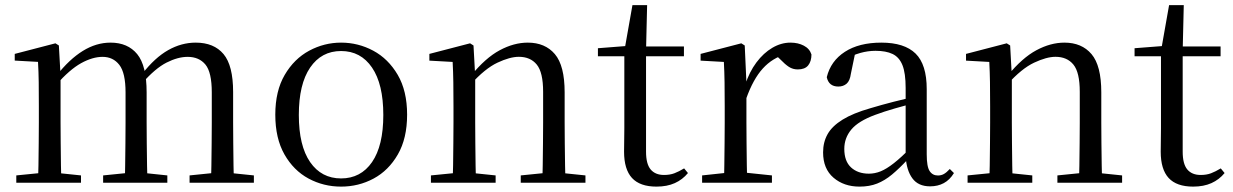

<svg xmlns="http://www.w3.org/2000/svg" viewBox="-20 -692 4669 727"><path d="M41.7 0V-27.8L150.4 -38.6H182.8L286.7 -27.8V0ZM123.9 0Q125.1 -24.4 125.6 -65.3Q126.1 -106.3 126.6 -150.7Q127.1 -195.1 127.1 -228.5V-290.4Q127.1 -341 126.6 -380.9Q126.1 -420.7 123.9 -457.7L35.8 -462.6V-487.9L189.9 -528L202.9 -519.8L209.3 -406.1V-403.1V-228.5Q209.3 -195.1 209.8 -150.7Q210.3 -106.3 210.8 -65.3Q211.3 -24.4 212.3 0ZM370.5 0V-27.8L477.6 -38.6H511L613.6 -27.8V0ZM452.2 0Q453.4 -24.4 453.9 -64.8Q454.4 -105.3 454.9 -149.7Q455.4 -194.1 455.4 -228.5V-342.2Q455.4 -416 431.8 -446.4Q408.2 -476.7 368.3 -476.7Q330.5 -476.7 287.1 -452.8Q243.8 -428.8 192.4 -370.6L183.1 -406H194.2Q242.5 -467.6 293.4 -499.1Q344.2 -530.6 398.6 -530.6Q463.7 -530.6 499.5 -487.1Q535.2 -443.5 535.2 -342.4V-228.5Q535.2 -194.1 535.7 -149.7Q536.2 -105.3 536.8 -64.8Q537.4 -24.4 538.4 0ZM697.8 0V-27.8L803.7 -38.6H836.9L941.3 -27.8V0ZM778.2 0Q779.9 -24.4 780.4 -64.8Q780.9 -105.3 781.4 -149.7Q781.9 -194.1 781.9 -228.5V-342.2Q781.9 -418.5 757.8 -447.6Q733.7 -476.7 690.6 -476.7Q653.6 -476.7 610.8 -455.1Q568 -433.4 517.9 -376.5L507.4 -412.6H518.8Q566.7 -474 617 -502.3Q667.2 -530.6 721.1 -530.6Q790.1 -530.6 826.4 -487.2Q862.7 -443.9 862.7 -343.5V-228.5Q862.7 -194.1 863.2 -149.7Q863.7 -105.3 864.2 -64.8Q864.7 -24.4 865.7 0Z M1271.5 14.6Q1205.2 14.6 1148.4 -15.9Q1091.6 -46.5 1057 -107.4Q1022.4 -168.3 1022.4 -257.8Q1022.4 -347.6 1058.1 -408.5Q1093.7 -469.3 1150.7 -500Q1207.7 -530.6 1271.5 -530.6Q1336.2 -530.6 1393.2 -500.1Q1450.2 -469.5 1485.9 -408.7Q1521.5 -347.8 1521.5 -257.8Q1521.5 -168 1486.4 -107.2Q1451.3 -46.3 1394.5 -15.8Q1337.7 14.6 1271.5 14.6ZM1271.5 -16.4Q1346 -16.4 1388.7 -78.2Q1431.4 -140.1 1431.4 -256.6Q1431.4 -373.4 1388.7 -436.1Q1346 -498.8 1271.5 -498.8Q1197.1 -498.8 1154.3 -436.1Q1111.5 -373.4 1111.5 -256.6Q1111.5 -140.1 1154.3 -78.2Q1197.1 -16.4 1271.5 -16.4Z M1611.7 0V-27.8L1720.4 -38.6H1752.8L1856.7 -27.8V0ZM1693.9 0Q1695.1 -24.4 1695.6 -65.3Q1696.1 -106.3 1696.6 -150.7Q1697.1 -195.1 1697.1 -228.5V-289.4Q1697.1 -340.8 1696.5 -380.8Q1695.9 -420.7 1693.9 -457.5L1605.8 -462.4V-487.9L1759.9 -528L1772.9 -519.8L1779.3 -403.1V-401.7V-228.5Q1779.3 -195.1 1779.8 -150.7Q1780.3 -106.3 1780.8 -65.3Q1781.3 -24.4 1782.3 0ZM1951.8 0V-27.8L2059.3 -38.6H2092.3L2196.8 -27.8V0ZM2033.5 0Q2034.5 -24.4 2035 -64.8Q2035.5 -105.3 2036 -149.7Q2036.5 -194.1 2036.5 -228.5V-344.3Q2036.5 -418.1 2012.4 -447.5Q1988.3 -476.9 1944.6 -476.9Q1910.9 -476.9 1863.8 -454.8Q1816.6 -432.7 1762.2 -372.4L1753.7 -406H1763.8Q1818.4 -472.9 1872.1 -501.7Q1925.9 -530.6 1978.5 -530.6Q2044 -530.6 2081 -487.1Q2118 -443.5 2118 -342.4V-228.5Q2118 -194.1 2118.5 -149.7Q2119 -105.3 2119.6 -64.8Q2120.2 -24.4 2121.2 0Z M2384.9 -478.9V-516H2569.7V-478.9ZM2465.8 14.6Q2403.2 14.6 2373.1 -18Q2343 -50.7 2343 -117.7Q2343 -142.1 2343.5 -161.1Q2344 -180.1 2344 -207.1V-478.9H2244V-509.4L2364.6 -518.8L2345 -504.4L2374.7 -672.5H2430.3L2426.2 -500.6V-489V-117.5Q2426.2 -71.2 2443.7 -50.3Q2461.2 -29.5 2494.3 -29.5Q2516.5 -29.5 2533.5 -35.9Q2550.4 -42.3 2570.4 -54.4L2584.9 -36.8Q2564.4 -11.8 2535 1.4Q2505.6 14.6 2465.8 14.6Z M2638.5 0V-27.8L2748.6 -39.6H2789.9L2902.9 -27.8V0ZM2720.9 0Q2722.1 -24.4 2722.6 -65.3Q2723.1 -106.3 2723.6 -150.7Q2724.1 -195.1 2724.1 -228.5V-289.4Q2724.1 -341 2723.5 -380.9Q2722.9 -420.7 2720.9 -457.5L2632.8 -462.4V-487.9L2786.9 -528L2799.9 -519.8L2806.3 -379V-378V-228.5Q2806.3 -195.1 2806.8 -150.7Q2807.3 -106.3 2807.8 -65.3Q2808.3 -24.4 2809.3 0ZM2805.5 -318.6 2783.9 -371H2801.7Q2817.2 -419.5 2844.1 -455.5Q2871 -491.4 2904.4 -511Q2937.8 -530.6 2973 -530.6Q3001.9 -530.6 3023.7 -519.1Q3045.6 -507.7 3052.6 -485.6Q3052.4 -459.5 3040 -444.3Q3027.7 -429.1 3000.7 -429.1Q2982.2 -429.1 2967.3 -438.7Q2952.5 -448.4 2934.8 -466.9L2911.8 -488.8L2957.3 -487.2Q2905 -473 2868.4 -432.7Q2831.8 -392.5 2805.5 -318.6Z M3234.7 14.6Q3175.5 14.6 3136.1 -19.1Q3096.6 -52.8 3096.6 -115.1Q3096.6 -153.9 3113.8 -184.3Q3130.9 -214.6 3170.4 -239Q3209.9 -263.5 3275.9 -282.3Q3317.8 -294.9 3363.8 -306.7Q3409.8 -318.5 3449.8 -327.7V-303.3Q3409.8 -293.3 3368.7 -281.5Q3327.6 -269.7 3293.6 -257Q3230.3 -233.6 3203.6 -201.7Q3176.9 -169.7 3176.9 -128.2Q3176.9 -81.6 3202.5 -58Q3228.2 -34.4 3270.1 -34.4Q3292.6 -34.4 3314.6 -43.3Q3336.6 -52.2 3364.7 -74.2Q3392.7 -96.3 3430.8 -134.4L3439.5 -87.1H3415.9Q3384.7 -53.7 3357.5 -31.1Q3330.2 -8.4 3301.1 3.1Q3272 14.6 3234.7 14.6ZM3501.8 13.6Q3457.1 13.6 3434.8 -16.6Q3412.5 -46.7 3409.2 -99.7V-103.3V-359Q3409.2 -415 3397.1 -445.3Q3384.9 -475.6 3359.7 -487.6Q3334.6 -499.6 3295 -499.6Q3266.3 -499.6 3237.1 -491.4Q3207.9 -483.2 3174.7 -464.7L3218.2 -491.9L3201.8 -412.7Q3198.2 -386 3185.7 -375.2Q3173.1 -364.3 3154.4 -364.3Q3118.2 -364.3 3110.5 -399.7Q3125.4 -461 3179.1 -495.8Q3232.8 -530.6 3317.2 -530.6Q3404.5 -530.6 3446.8 -489.2Q3489 -447.8 3489 -354.6V-107.7Q3489 -60.8 3500.1 -44.2Q3511.1 -27.5 3531.4 -27.5Q3544 -27.5 3554 -33.2Q3564 -38.8 3576.4 -52.1L3592.1 -36.7Q3576.2 -10.7 3553.6 1.4Q3531 13.6 3501.8 13.6Z M3643.7 0V-27.8L3752.4 -38.6H3784.8L3888.7 -27.8V0ZM3725.9 0Q3727.1 -24.4 3727.6 -65.3Q3728.1 -106.3 3728.6 -150.7Q3729.1 -195.1 3729.1 -228.5V-289.4Q3729.1 -340.8 3728.5 -380.8Q3727.9 -420.7 3725.9 -457.5L3637.8 -462.4V-487.9L3791.9 -528L3804.9 -519.8L3811.3 -403.1V-401.7V-228.5Q3811.3 -195.1 3811.8 -150.7Q3812.3 -106.3 3812.8 -65.3Q3813.3 -24.4 3814.3 0ZM3983.8 0V-27.8L4091.3 -38.6H4124.3L4228.8 -27.8V0ZM4065.5 0Q4066.5 -24.4 4067 -64.8Q4067.5 -105.3 4068 -149.7Q4068.5 -194.1 4068.5 -228.5V-344.3Q4068.5 -418.1 4044.4 -447.5Q4020.3 -476.9 3976.6 -476.9Q3942.9 -476.9 3895.8 -454.8Q3848.6 -432.7 3794.2 -372.4L3785.7 -406H3795.8Q3850.4 -472.9 3904.1 -501.7Q3957.9 -530.6 4010.5 -530.6Q4076 -530.6 4113 -487.1Q4150 -443.5 4150 -342.4V-228.5Q4150 -194.1 4150.5 -149.7Q4151 -105.3 4151.6 -64.8Q4152.2 -24.4 4153.2 0Z M4416.9 -478.9V-516H4601.7V-478.9ZM4497.8 14.6Q4435.2 14.6 4405.1 -18Q4375 -50.7 4375 -117.7Q4375 -142.1 4375.5 -161.1Q4376 -180.1 4376 -207.1V-478.9H4276V-509.4L4396.6 -518.8L4377 -504.4L4406.7 -672.5H4462.3L4458.2 -500.6V-489V-117.5Q4458.2 -71.2 4475.7 -50.3Q4493.2 -29.5 4526.3 -29.5Q4548.5 -29.5 4565.5 -35.9Q4582.4 -42.3 4602.4 -54.4L4616.9 -36.8Q4596.4 -11.8 4567 1.4Q4537.6 14.6 4497.8 14.6Z"/></svg>

Font: Noto Serif SC
Style: Regular
Weight: 200
Designer: Ryoko NISHIZUKA 西塚涼子 (kana & ideographs); Frank Grießhammer (Latin, Greek & Cyrillic); Wenlong ZHANG 张文龙 (bopomofo); San
Foundry: Adobe
Version: Version 2.001;hotconv 1.1.0;makeotfexe 2.6.0